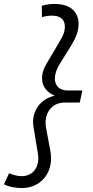

<svg xmlns="http://www.w3.org/2000/svg" viewBox="-66 -731 472 970"><path d="M208 -711Q272 -711 302.5 -681.5Q333 -652 331 -605Q329 -558 296 -505L236 -408Q214 -372 211.5 -341.5Q209 -311 226 -292.5Q243 -274 276 -274H350L337 -213H263Q211 -213 184 -176Q157 -139 167 -83L188 29Q198 83 182 126Q166 169 129.5 194Q93 219 42 219Q19 219 -3.5 214.5Q-26 210 -46 200L-20 144Q-5 151 12 155Q29 159 42 159Q87 159 110.5 126.5Q134 94 125 42L103 -91Q97 -129 109 -161.5Q121 -194 147.5 -217Q174 -240 212 -248V-247Q179 -260 162 -284.5Q145 -309 146.5 -341.5Q148 -374 169 -409L238 -526Q269 -576 259.5 -614Q250 -652 194 -652Q183 -652 171.5 -650.5Q160 -649 146 -644L145 -702Q164 -707 179 -709Q194 -711 208 -711Z"/></svg>

Font: Red Hat Text VF
Style: Italic
Weight: 300
Italic angle: -12°
Designer: Pentagram, MCKL
Foundry: Pentagram, MCKL
Version: Version 1.023